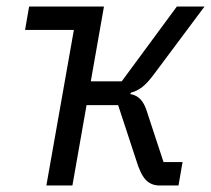

<svg xmlns="http://www.w3.org/2000/svg" viewBox="-20 -570 648 590"><path d="M57 -478 69.5 -550H299.5L259 -320H354L523.5 -550H608.5L454 -343Q434 -316 418 -303.2Q402 -290.5 383 -285.5L380 -281Q399.5 -278 412.2 -264.2Q425 -250.5 433 -222.5L482.5 -72H541L528.5 0H470.5Q444.5 0 428 -17.2Q411.5 -34.5 398 -79.5L343 -247H246L202.5 0H122.5L207 -478Z"/></svg>

Font: JuliaMono Light
Style: Italic
Weight: 300
Italic angle: -9°
Monospace: yes
Designer: cormullion
Foundry: corm
Version: Version 0.054; ttfautohint (v1.8.4)